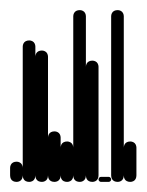

<svg xmlns="http://www.w3.org/2000/svg" viewBox="-20 -360 290 380"><path d="M0 -13H25V-28H0ZM13 -25Q9 -25 6 -23.5Q3 -22 1.5 -19Q0 -16 0 -13Q0 -9 1.5 -6Q3 -3 6 -1.5Q9 0 13 0Q16 0 19 -1.5Q22 -3 23.5 -6Q25 -9 25 -13Q25 -16 23.5 -19Q22 -22 19 -23.5Q16 -25 13 -25ZM13 -40Q9 -40 6 -38.5Q3 -37 1.5 -34Q0 -31 0 -28Q0 -24 1.5 -21Q3 -18 6 -16.5Q9 -15 13 -15Q16 -15 19 -16.5Q22 -18 23.5 -21Q25 -24 25 -28Q25 -31 23.5 -34Q22 -37 19 -38.5Q16 -40 13 -40Z M25 -13H50V-268H25ZM38 -25Q34 -25 31 -23.5Q28 -22 26.5 -19Q25 -16 25 -13Q25 -9 26.5 -6Q28 -3 31 -1.5Q34 0 38 0Q41 0 44 -1.5Q47 -3 48.5 -6Q50 -9 50 -13Q50 -16 48.5 -19Q47 -22 44 -23.5Q41 -25 38 -25ZM38 -280Q34 -280 31 -278.5Q28 -277 26.5 -274Q25 -271 25 -268Q25 -264 26.5 -261Q28 -258 31 -256.5Q34 -255 38 -255Q41 -255 44 -256.5Q47 -258 48.5 -261Q50 -264 50 -268Q50 -271 48.5 -274Q47 -277 44 -278.5Q41 -280 38 -280Z M50 -13H75V-248H50ZM63 -25Q59 -25 56 -23.5Q53 -22 51.5 -19Q50 -16 50 -13Q50 -9 51.5 -6Q53 -3 56 -1.5Q59 0 63 0Q66 0 69 -1.5Q72 -3 73.5 -6Q75 -9 75 -13Q75 -16 73.5 -19Q72 -22 69 -23.5Q66 -25 63 -25ZM63 -260Q59 -260 56 -258.5Q53 -257 51.5 -254Q50 -251 50 -248Q50 -244 51.5 -241Q53 -238 56 -236.5Q59 -235 63 -235Q66 -235 69 -236.5Q72 -238 73.5 -241Q75 -244 75 -248Q75 -251 73.5 -254Q72 -257 69 -258.5Q66 -260 63 -260Z M75 -13H100V-88H75ZM88 -25Q84 -25 81 -23.5Q78 -22 76.5 -19Q75 -16 75 -13Q75 -9 76.5 -6Q78 -3 81 -1.5Q84 0 88 0Q91 0 94 -1.5Q97 -3 98.5 -6Q100 -9 100 -13Q100 -16 98.5 -19Q97 -22 94 -23.5Q91 -25 88 -25ZM88 -100Q84 -100 81 -98.5Q78 -97 76.5 -94Q75 -91 75 -88Q75 -84 76.5 -81Q78 -78 81 -76.5Q84 -75 88 -75Q91 -75 94 -76.5Q97 -78 98.5 -81Q100 -84 100 -88Q100 -91 98.5 -94Q97 -97 94 -98.5Q91 -100 88 -100Z M100 -13H125V-68H100ZM113 -25Q109 -25 106 -23.5Q103 -22 101.5 -19Q100 -16 100 -13Q100 -9 101.5 -6Q103 -3 106 -1.5Q109 0 113 0Q116 0 119 -1.5Q122 -3 123.5 -6Q125 -9 125 -13Q125 -16 123.5 -19Q122 -22 119 -23.5Q116 -25 113 -25ZM113 -80Q109 -80 106 -78.5Q103 -77 101.5 -74Q100 -71 100 -68Q100 -64 101.5 -61Q103 -58 106 -56.5Q109 -55 113 -55Q116 -55 119 -56.5Q122 -58 123.5 -61Q125 -64 125 -68Q125 -71 123.5 -74Q122 -77 119 -78.5Q116 -80 113 -80Z M125 -13H150V-328H125ZM138 -25Q134 -25 131 -23.5Q128 -22 126.5 -19Q125 -16 125 -13Q125 -9 126.5 -6Q128 -3 131 -1.5Q134 0 138 0Q141 0 144 -1.5Q147 -3 148.5 -6Q150 -9 150 -13Q150 -16 148.5 -19Q147 -22 144 -23.5Q141 -25 138 -25ZM138 -340Q134 -340 131 -338.5Q128 -337 126.5 -334Q125 -331 125 -328Q125 -324 126.5 -321Q128 -318 131 -316.5Q134 -315 138 -315Q141 -315 144 -316.5Q147 -318 148.5 -321Q150 -324 150 -328Q150 -331 148.5 -334Q147 -337 144 -338.5Q141 -340 138 -340Z M150 -13H175V-228H150ZM163 -25Q159 -25 156 -23.5Q153 -22 151.5 -19Q150 -16 150 -13Q150 -9 151.5 -6Q153 -3 156 -1.5Q159 0 163 0Q166 0 169 -1.5Q172 -3 173.5 -6Q175 -9 175 -13Q175 -16 173.5 -19Q172 -22 169 -23.5Q166 -25 163 -25ZM163 -240Q159 -240 156 -238.5Q153 -237 151.5 -234Q150 -231 150 -228Q150 -224 151.5 -221Q153 -218 156 -216.5Q159 -215 163 -215Q166 -215 169 -216.5Q172 -218 173.5 -221Q175 -224 175 -228Q175 -231 173.5 -234Q172 -237 169 -238.5Q166 -240 163 -240Z M180 -10Q178 -10 176.5 -8.5Q175 -7 175 -5Q175 -3 176.5 -1.5Q178 0 180 0H195Q197 0 198.5 -1.5Q200 -3 200 -5Q200 -7 198.5 -8.5Q197 -10 195 -10Z M200 -13H225V-328H200ZM213 -25Q209 -25 206 -23.5Q203 -22 201.5 -19Q200 -16 200 -13Q200 -9 201.5 -6Q203 -3 206 -1.5Q209 0 213 0Q216 0 219 -1.5Q222 -3 223.5 -6Q225 -9 225 -13Q225 -16 223.5 -19Q222 -22 219 -23.5Q216 -25 213 -25ZM213 -340Q209 -340 206 -338.5Q203 -337 201.5 -334Q200 -331 200 -328Q200 -324 201.5 -321Q203 -318 206 -316.5Q209 -315 213 -315Q216 -315 219 -316.5Q222 -318 223.5 -321Q225 -324 225 -328Q225 -331 223.5 -334Q222 -337 219 -338.5Q216 -340 213 -340Z M225 -13H250V-68H225ZM238 -25Q234 -25 231 -23.5Q228 -22 226.5 -19Q225 -16 225 -13Q225 -9 226.5 -6Q228 -3 231 -1.5Q234 0 238 0Q241 0 244 -1.5Q247 -3 248.5 -6Q250 -9 250 -13Q250 -16 248.5 -19Q247 -22 244 -23.5Q241 -25 238 -25ZM238 -80Q234 -80 231 -78.5Q228 -77 226.5 -74Q225 -71 225 -68Q225 -64 226.5 -61Q228 -58 231 -56.5Q234 -55 238 -55Q241 -55 244 -56.5Q247 -58 248.5 -61Q250 -64 250 -68Q250 -71 248.5 -74Q247 -77 244 -78.5Q241 -80 238 -80Z"/></svg>

Font: Wavefont Thin
Style: Regular
Weight: 100
Monospace: yes
Version: Version 3.005;gftools[0.9.33]